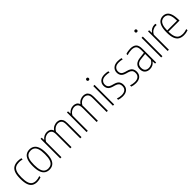

<svg xmlns="http://www.w3.org/2000/svg" viewBox="358 -2234 3735 3735"><g transform="rotate(-45 2225.0 -367.0)"><path d="M234 9Q173 9 130.5 -17.8Q88 -44.5 66 -105.5Q44 -166.5 44 -270Q44 -373.5 68.2 -434.5Q92.5 -495.5 140 -521.8Q187.5 -548 257 -548Q276.5 -548 299 -545.5Q321.5 -543 343 -537V-503Q318.5 -510 296 -512.5Q273.5 -515 259 -515Q198.5 -515 158.8 -493.8Q119 -472.5 99.5 -419.5Q80 -366.5 80 -272Q80 -176.5 97.8 -122.5Q115.5 -68.5 150.8 -46.2Q186 -24 238 -24Q260 -24 285.8 -29Q311.5 -34 343 -45V-11Q287.5 9 234 9Z M574 9Q519 9 477.5 -18.2Q436 -45.5 413 -106.8Q390 -168 390 -270Q390 -372 412.8 -433Q435.5 -494 476.8 -521Q518 -548 574 -548Q629 -548 670.5 -521Q712 -494 735 -433Q758 -372 758 -270Q758 -168 735.2 -106.8Q712.5 -45.5 671.2 -18.2Q630 9 574 9ZM574 -24Q619 -24 652.2 -45.8Q685.5 -67.5 703.8 -120.8Q722 -174 722 -268Q722 -364 703.8 -417.8Q685.5 -471.5 652.2 -493.2Q619 -515 574 -515Q529 -515 495.8 -493.5Q462.5 -472 444.2 -419Q426 -366 426 -272Q426 -176 444.2 -122Q462.5 -68 495.8 -46Q529 -24 574 -24Z M874 0V-540H904L907 -477H911Q940.5 -514 977.2 -531Q1014 -548 1053 -548Q1093.5 -548 1125.8 -530.2Q1158 -512.5 1173.5 -467.5Q1207.5 -513.5 1248.2 -530.8Q1289 -548 1325 -548Q1362 -548 1392.8 -533.2Q1423.5 -518.5 1441.8 -483Q1460 -447.5 1460 -385V0H1426V-385Q1426 -459.5 1396.2 -487.2Q1366.5 -515 1322 -515Q1302 -515 1276.8 -507Q1251.5 -499 1226.5 -479Q1201.5 -459 1183 -422.5Q1185 -405 1185 -385V0H1151V-385Q1151 -459.5 1122.2 -487.2Q1093.5 -515 1049 -515Q1028 -515 1002 -506.5Q976 -498 951 -477.8Q926 -457.5 908 -422V0Z M1599 0V-540H1629L1632 -477H1636Q1665.5 -514 1702.2 -531Q1739 -548 1778 -548Q1818.5 -548 1850.8 -530.2Q1883 -512.5 1898.5 -467.5Q1932.5 -513.5 1973.2 -530.8Q2014 -548 2050 -548Q2087 -548 2117.8 -533.2Q2148.5 -518.5 2166.8 -483Q2185 -447.5 2185 -385V0H2151V-385Q2151 -459.5 2121.2 -487.2Q2091.5 -515 2047 -515Q2027 -515 2001.8 -507Q1976.5 -499 1951.5 -479Q1926.5 -459 1908 -422.5Q1910 -405 1910 -385V0H1876V-385Q1876 -459.5 1847.2 -487.2Q1818.5 -515 1774 -515Q1753 -515 1727 -506.5Q1701 -498 1676 -477.8Q1651 -457.5 1633 -422V0Z M2324 0V-540H2358V0ZM2341 -680Q2327.5 -680 2318.8 -688.5Q2310 -697 2310 -711Q2310 -725.5 2318.8 -734.2Q2327.5 -743 2341 -743Q2354.5 -743 2363.2 -734.2Q2372 -725.5 2372 -711Q2372 -697 2363.2 -688.5Q2354.5 -680 2341 -680Z M2590 9Q2560 9 2531.8 4Q2503.5 -1 2477 -10V-44Q2540 -24 2590 -24Q2654.5 -24 2689.8 -53.2Q2725 -82.5 2725 -137Q2725 -186.5 2701.8 -211.5Q2678.5 -236.5 2634 -249L2588 -262Q2520.5 -281.5 2494.2 -316.5Q2468 -351.5 2468 -403Q2468 -465.5 2512.2 -506.8Q2556.5 -548 2638 -548Q2666 -548 2689.2 -545.2Q2712.5 -542.5 2735 -537V-503Q2708 -510 2685.8 -512.5Q2663.5 -515 2638 -515Q2569 -515 2536 -483Q2503 -451 2503 -405Q2503 -361.5 2524.5 -336.2Q2546 -311 2591 -298L2637 -285Q2709 -265 2734.5 -228.2Q2760 -191.5 2760 -139Q2760 -69.5 2715.5 -30.2Q2671 9 2590 9Z M2952 9Q2922 9 2893.8 4Q2865.5 -1 2839 -10V-44Q2902 -24 2952 -24Q3016.5 -24 3051.8 -53.2Q3087 -82.5 3087 -137Q3087 -186.5 3063.8 -211.5Q3040.5 -236.5 2996 -249L2950 -262Q2882.5 -281.5 2856.2 -316.5Q2830 -351.5 2830 -403Q2830 -465.5 2874.2 -506.8Q2918.5 -548 3000 -548Q3028 -548 3051.2 -545.2Q3074.5 -542.5 3097 -537V-503Q3070 -510 3047.8 -512.5Q3025.5 -515 3000 -515Q2931 -515 2898 -483Q2865 -451 2865 -405Q2865 -361.5 2886.5 -336.2Q2908 -311 2953 -298L2999 -285Q3071 -265 3096.5 -228.2Q3122 -191.5 3122 -139Q3122 -69.5 3077.5 -30.2Q3033 9 2952 9Z M3337 8Q3274 8 3234.5 -28Q3195 -64 3195 -133Q3195 -270.5 3359 -288L3479 -302V-378Q3479 -459 3445 -487Q3411 -515 3348 -515Q3322 -515 3289 -509.5Q3256 -504 3222 -492V-526Q3249 -536.5 3284 -542.2Q3319 -548 3349 -548Q3428 -548 3470.5 -511Q3513 -474 3513 -377V0H3483L3480 -61H3476Q3451.5 -26.5 3415.8 -9.2Q3380 8 3337 8ZM3232 -137Q3232 -79.5 3260.2 -52.2Q3288.5 -25 3340 -25Q3374.5 -25 3412.2 -43.2Q3450 -61.5 3479 -111V-268.5L3358 -255Q3293 -248.5 3262.5 -219Q3232 -189.5 3232 -137Z M3652 0V-540H3686V0ZM3669 -680Q3655.5 -680 3646.8 -688.5Q3638 -697 3638 -711Q3638 -725.5 3646.8 -734.2Q3655.5 -743 3669 -743Q3682.5 -743 3691.2 -734.2Q3700 -725.5 3700 -711Q3700 -697 3691.2 -688.5Q3682.5 -680 3669 -680Z M3830 0V-540H3860L3863 -467H3867Q3893.5 -505.5 3931 -524.8Q3968.5 -544 4009 -544Q4018 -544 4024.8 -543.5Q4031.5 -543 4036 -542V-508Q4028.5 -509 4022.8 -509Q4017 -509 4008 -509Q3967 -509 3926.8 -484.8Q3886.5 -460.5 3864 -414V0Z M4274 9Q4208 9 4162.5 -17.8Q4117 -44.5 4093.5 -105.5Q4070 -166.5 4070 -270Q4070 -373.5 4093 -434.5Q4116 -495.5 4155.5 -521.8Q4195 -548 4245 -548Q4295.5 -548 4333 -522Q4370.5 -496 4391.2 -435.2Q4412 -374.5 4412 -270V-255H4106Q4107.5 -167 4127 -116.8Q4146.5 -66.5 4183.8 -45.2Q4221 -24 4276 -24Q4299.5 -24 4326.2 -29Q4353 -34 4388 -45V-11Q4356 0 4328.2 4.5Q4300.5 9 4274 9ZM4245 -515Q4207 -515 4176 -495.5Q4145 -476 4126.2 -426.5Q4107.5 -377 4106 -288H4376Q4375 -377 4358 -426.5Q4341 -476 4311.8 -495.5Q4282.5 -515 4245 -515Z"/></g></svg>

Font: Encode Sans Condensed Condensed Thin
Style: Regular
Weight: 100
Width: 3
Designer: Multiple Designers
Foundry: Impallari Type
Version: Version 3.000; ttfautohint (v1.8.3) -l 8 -r 50 -G 200 -x 14 